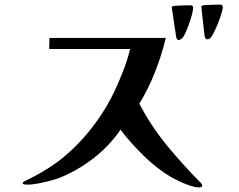

<svg xmlns="http://www.w3.org/2000/svg" viewBox="-20 -818 1040 835"><path d="M859 -12Q859 -16 856.5 -18.5Q854 -21 852 -24Q776 -100 706 -185.5Q636 -271 586 -367Q626 -433 654.5 -505.5Q683 -578 701 -653H195L194 -605H546Q534 -556 515 -507.5Q496 -459 474 -413Q432 -327 369 -249Q306 -171 229 -113Q197 -90 163 -70Q129 -50 93 -33Q91 -32 85 -29Q79 -26 79 -22Q79 -16 89.5 -15.5Q100 -15 102 -15Q119 -15 145.5 -20Q172 -25 198 -32Q224 -39 240 -45Q290 -65 339.5 -96.5Q389 -128 431.5 -168.5Q474 -209 504 -254Q548 -196 606 -139.5Q664 -83 727 -46Q740 -39 762 -28.5Q784 -18 807 -10.5Q830 -3 845 -3Q849 -3 854 -4.5Q859 -6 859 -12ZM820 -784Q820 -795 808 -795Q800 -795 784.5 -794.5Q769 -794 754.5 -793.5Q740 -793 732 -791Q727 -791 727 -787Q727 -787 727 -786.5Q727 -786 727 -785Q731 -762 734 -738Q737 -714 741 -690Q743 -682 744 -672Q745 -662 747 -654Q749 -650 750.5 -647Q752 -644 757 -644Q761 -644 764 -646Q767 -648 770 -650Q777 -655 785.5 -673Q794 -691 802 -713.5Q810 -736 815 -755.5Q820 -775 820 -784ZM949 -787Q949 -798 937 -798Q930 -798 914.5 -797.5Q899 -797 884 -796.5Q869 -796 862 -794Q856 -794 856 -788Q856 -785 858 -765Q860 -745 863 -720.5Q866 -696 868 -677Q870 -658 871 -656Q875 -647 881 -647Q889 -647 894 -652Q900 -657 909.5 -675.5Q919 -694 928 -716.5Q937 -739 943 -759Q949 -779 949 -787Z"/></svg>

Font: UoqMunThenKhung
Style: Regular
Weight: 400
Designer: Font-Kai, 金井和夫, 宇文滿月
Foundry: Kazuo Kanai, Moonlit Owen
Version: Version 1.197